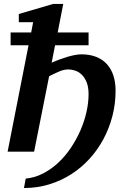

<svg xmlns="http://www.w3.org/2000/svg" viewBox="-20 -760 631 962"><path d="M559.1 -305.2Q559.1 -240.7 543.5 -179.7Q527.8 -118.7 499 -64.5Q470.2 -10.3 429.2 34.9Q388.2 80.1 337.2 112.8Q286.1 145.5 226.3 163.8Q166.5 182.1 100.1 182.1L108.9 134.8Q154.8 130.4 195.8 109.1Q236.8 87.9 272 55.2Q307.1 22.5 335.2 -19.5Q363.3 -61.5 383.1 -106.9Q402.8 -152.3 413.3 -199Q423.8 -245.6 423.8 -288.1Q423.8 -323.7 414.1 -347.7Q404.3 -371.6 389.4 -386Q374.5 -400.4 356.7 -406.2Q338.9 -412.1 323.2 -412.1Q300.3 -412.1 277.1 -402.1Q253.9 -392.1 226.1 -377.9L150.9 0H18.1L123 -533.2H33.2V-597.2H136.2L146 -648.9H74.2V-689.9L246.1 -740.2H296.9L269 -597.2H423.8V-533.2H255.9L238.8 -445.8Q258.3 -454.6 278.8 -462.2Q299.3 -469.7 319.1 -475.6Q338.9 -481.4 356.4 -484.6Q374 -487.8 388.2 -487.8Q429.2 -487.8 461.2 -475.3Q493.2 -462.9 514.9 -439.5Q536.6 -416 547.9 -382.1Q559.1 -348.1 559.1 -305.2Z"/></svg>

Font: Charis SIL Cyr
Style: Bold Italic
Weight: 700
Italic angle: -11°
Foundry: SIL International
Version: Version 5.000